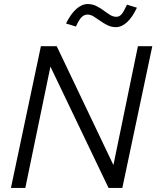

<svg xmlns="http://www.w3.org/2000/svg" viewBox="-20 -928 772 948"><path d="M34 0 182 -700H260L540 -113L661 -700H732L584 0H516L229 -599L105 0ZM355 -797 306 -812Q329 -859 356.6 -883.5Q384.1 -908 413.3 -908Q436 -908 455.1 -898.6Q474.1 -889.1 491.1 -876.6Q508 -864 523.3 -854.5Q538.7 -845 554 -845Q569.3 -845 580.2 -857.5Q591 -870 607 -905L656 -890Q634 -843 607.4 -818.5Q580.8 -794 552 -794Q529.8 -794 510.8 -803.4Q491.8 -812.9 474.9 -824.9Q458 -837 442.7 -846.5Q427.3 -856 412 -856Q395.2 -856 382.1 -842.5Q369 -829 355 -797Z"/></svg>

Font: Red Hat Text VF
Style: Italic
Weight: 300
Italic angle: -12°
Designer: Pentagram, MCKL
Foundry: Pentagram, MCKL
Version: Version 1.023